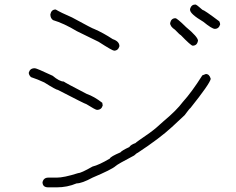

<svg xmlns="http://www.w3.org/2000/svg" viewBox="-20 -682 1040 847"><path d="M225.6 -640.1Q248 -626.5 297.9 -605Q391.1 -554.2 395.5 -554.2Q435.1 -537.1 477.5 -509.3Q506.8 -499.5 506.8 -478Q501 -458.5 483.4 -458.5Q475.6 -458.5 415 -497.6L319.3 -544.4Q261.7 -579.1 213.9 -593.3Q202.1 -601.6 202.1 -618.7Q206.5 -640.1 225.6 -640.1ZM132.3 -380.9H134.3Q141.6 -380.9 212.4 -347.7Q242.7 -322.3 261.2 -322.3Q264.6 -318.4 362.8 -267.6Q395.5 -256.3 431.2 -228.5Q431.2 -227.1 433.1 -216.8Q427.7 -197.3 407.7 -197.3Q401.4 -197.3 360.8 -222.7Q356.4 -222.7 235.8 -285.2Q228 -285.2 175.3 -318.4Q146.5 -332 116.7 -341.8Q106.9 -351.1 106.9 -361.3Q112.3 -380.9 132.3 -380.9ZM888.2 -355.5Q903.8 -355.5 909.7 -334Q904.8 -311.5 819.8 -205.1Q817.4 -205.1 794.4 -173.8L737.8 -121.1Q685.1 -72.3 587.4 -7.8Q584.5 -7.8 571.8 3.9Q498 42.5 489.7 50.8Q472.7 65.9 388.2 101.6Q341.3 127 317.9 127Q276.9 144.5 230 144.5H192.9Q167.5 144.5 167.5 121.1Q172.9 101.6 192.9 101.6H230Q262.2 101.6 323.7 82Q336.9 82 388.2 52.7Q416.5 45.9 464.4 17.6Q467.3 8.8 511.2 -9.8Q517.6 -18.1 550.3 -33.2Q556.6 -43.5 577.6 -50.8Q577.6 -52.7 640.1 -95.7Q668 -115.7 700.7 -146.5Q758.8 -194.8 786.6 -232.4Q825.7 -275.4 872.6 -349.6ZM841.8 -662.1Q847.2 -662.1 873 -638.7Q881.3 -637.7 947.3 -587.9Q951.2 -580.1 951.2 -574.2Q945.3 -554.7 927.7 -554.7Q915 -554.7 877 -585.9Q818.4 -620.6 818.4 -638.7V-642.6Q824.2 -662.1 841.8 -662.1ZM753.9 -601.6Q761.2 -601.6 800.8 -562.5Q853.5 -519 853.5 -502Q849.1 -480.5 830.1 -480.5Q822.3 -480.5 777.3 -527.3Q774.4 -527.3 752 -550.8Q730.5 -564.9 730.5 -580.1Q734.9 -601.6 753.9 -601.6Z"/></svg>

Font: CEF Fonts CJK
Style: Regular
Weight: 400
Designer: PartyBoss (派对大魔王)
Version: Release 2.25